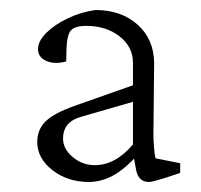

<svg xmlns="http://www.w3.org/2000/svg" viewBox="-20 -359 404 385"><path d="M158.2 5.9Q115.7 5.9 85.2 -17.8Q54.7 -41.5 54.7 -74.2Q54.7 -99.6 71.8 -116Q88.9 -132.3 128.9 -146.5L246.6 -188V-233.4Q246.6 -265.1 219.7 -286.1Q192.9 -307.1 153.3 -307.1Q130.4 -307.1 122.3 -298.1Q114.3 -289.1 113.3 -260.7L112.8 -235.8Q89.8 -229.5 73 -236.8Q56.2 -244.1 56.2 -260.7Q56.2 -276.4 72.8 -293Q89.4 -309.6 116 -322.3Q142.6 -335 171.4 -338.9Q223.1 -338.9 255.9 -309.6Q288.6 -280.3 289.1 -232.4L287.6 -89.8Q287.6 -79.1 288.8 -63.5Q290 -47.9 292 -41.5L341.3 -31.7V-12.2L308.6 -1.5Q299.3 1 291.5 3.4Q283.7 5.9 278.8 5.9Q257.3 5.9 252.9 -18.6L247.6 -46.9L256.8 -49.3Q230 -19.5 206.3 -6.8Q182.6 5.9 158.2 5.9ZM169.9 -27.8Q211.4 -27.8 246.6 -69.3V-154.8L141.6 -124.5Q106.4 -114.3 106.4 -81.1Q106.4 -60.5 125.7 -44.2Q145 -27.8 169.9 -27.8Z"/></svg>

Font: Lateef ExtraLight
Style: Regular
Weight: 200
Designer: SIL International
Foundry: SIL International
Version: Version 4.200